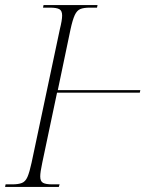

<svg xmlns="http://www.w3.org/2000/svg" viewBox="-38 -734 598 754"><path d="M-18 0 -16 -10H10Q34 -10 48 -15.5Q62 -21 70 -39.5Q78 -58 86 -95L197 -619Q206 -655 206 -673Q206 -692 195 -698Q184 -704 158 -704H131L133 -714H345L343 -704H315Q291 -704 277.5 -698.5Q264 -693 255.5 -674.5Q247 -656 239 -619L189 -380H513L511 -370H186L128 -95Q120 -58 120 -41Q120 -22 131 -16Q142 -10 167 -10H196L193 0Z"/></svg>

Font: Noto Serif Display Condensed ExtraLight
Style: Italic
Weight: 200
Width: 3
Italic angle: -12°
Designer: Monotype Design Team
Foundry: Monotype Imaging Inc.
Version: Version 2.009